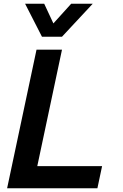

<svg xmlns="http://www.w3.org/2000/svg" viewBox="-20 -1005 657 1025"><path d="M204 -809 114 -985H216L265 -880L360 -985H475L311 -809ZM18 0 175 -740H311L179 -118H525L500 0Z"/></svg>

Font: Be Vietnam Pro SemiBold
Style: Italic
Weight: 600
Italic angle: -12°
Designer: Lam Bao, Tony Le, Vietanh Nguyen
Foundry: Yellow Type Foundry
Version: Version 1.002; ttfautohint (v1.8.3)